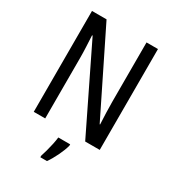

<svg xmlns="http://www.w3.org/2000/svg" viewBox="-219 -835 1064 1177"><g transform="rotate(30 313.0 -246.5)"><path d="M547 0H444L159 -585H155Q157 -546 159 -505Q161 -464 161 -426V0H80V-714H183L468 -136H471Q469 -174 467.5 -216.5Q466 -259 466 -294V-714H547ZM373 71Q364 105 343.5 147.5Q323 190 301 221H254V210Q260 192 267.5 165Q275 138 281 109.5Q287 81 289 61H373Z"/></g></svg>

Font: Noto Sans Tamil Condensed
Style: Regular
Weight: 400
Width: 3
Designer: Jelle Bosma - Monotype Design Team
Foundry: Monotype Imaging Inc.
Version: Version 2.004; ttfautohint (v1.8.4.7-5d5b)